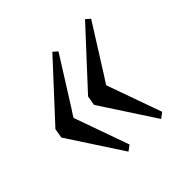

<svg xmlns="http://www.w3.org/2000/svg" viewBox="-118 -551 665 665"><g transform="rotate(-45 215.0 -218.5)"><path d="M188 -202 318 -3 338 -18 266 -220C266 -221 277 -238 285 -250L392 -420L376 -434L194 -237C194 -234 189 -209 188 -202ZM28 -202 158 -3 178 -18 106 -220C106 -221 117 -238 125 -250L232 -420L216 -434L34 -237C34 -234 29 -209 28 -202Z"/></g></svg>

Font: Temporarium
Style: Italic
Weight: 400
Italic angle: -7°
Version: Version 1.1